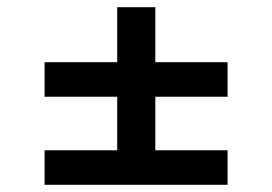

<svg xmlns="http://www.w3.org/2000/svg" viewBox="-20 -641 757 534"><path d="M613 -372C613 -372 613 -468 613 -468C613 -468 412 -468 412 -468C412 -468 412 -621 412 -621C412 -621 306 -621 306 -621C306 -621 306 -468 306 -468C306 -468 104 -468 104 -468C104 -468 104 -372 104 -372C104 -372 306 -372 306 -372C306 -372 306 -223 306 -223C306 -223 104 -223 104 -223C104 -223 104 -127 104 -127C104 -127 613 -127 613 -127C613 -127 613 -223 613 -223C613 -223 412 -223 412 -223C412 -223 412 -372 412 -372C412 -372 613 -372 613 -372Z"/></svg>

Font: Girnar Poppins
Style: Medium
Weight: 500
Designer: Ninad Kale (Devanagari), Jonny Pinhorn (Latin)
Foundry: Indian Type Foundry
Version: ""